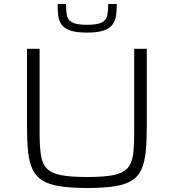

<svg xmlns="http://www.w3.org/2000/svg" viewBox="-20 -932 870 960"><path d="M416 8Q335 8 280.5 -0.5Q226 -9 193 -29Q160 -49 143 -84.5Q126 -120 120.5 -172.5Q115 -225 115 -299V-688H178V-268Q178 -200 184.5 -157Q191 -114 213.5 -90Q236 -66 284 -56.5Q332 -47 415 -47Q500 -47 547 -56.5Q594 -66 616.5 -90Q639 -114 645 -157Q651 -200 651 -268V-688H714V-299Q714 -225 708.5 -172.5Q703 -120 687 -84.5Q671 -49 638.5 -29Q606 -9 552 -0.5Q498 8 416 8ZM415 -769Q361 -769 331 -779.5Q301 -790 287.5 -809.5Q274 -829 271 -855Q268 -881 268 -912H310Q310 -879 314.5 -855.5Q319 -832 341 -820Q363 -808 415 -808Q467 -808 489.5 -820Q512 -832 516.5 -855.5Q521 -879 521 -912H564Q564 -881 560.5 -855Q557 -829 543 -809.5Q529 -790 499 -779.5Q469 -769 415 -769Z"/></svg>

Font: Saira Expanded Light
Style: Regular
Weight: 300
Width: 7
Designer: Hector Gatti with collaboration of the Omnibus-Type team
Foundry: Omnibus-Type
Version: Version 1.101